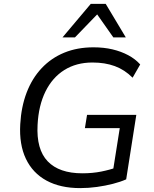

<svg xmlns="http://www.w3.org/2000/svg" viewBox="-20 -957 789 986"><path d="M392 9Q290 9 219 -29.5Q148 -68 113 -141.5Q78 -215 84 -319Q89 -409 117 -482Q145 -555 194 -607Q243 -659 310 -686.5Q377 -714 460 -714Q513 -714 557.5 -703.5Q602 -693 638.5 -673.5Q675 -654 700 -626L661 -558Q620 -599 569.5 -617.5Q519 -636 455 -636Q372 -636 310.5 -597.5Q249 -559 213.5 -487Q178 -415 173 -316Q166 -190 225 -128.5Q284 -67 403 -67Q455 -67 500 -76Q545 -85 584 -99L556 -53L595 -299H416L427 -367H680L628 -36Q599 -23 560 -13Q521 -3 478 3Q435 9 392 9ZM301 -765 446 -937H523L626 -765H562L479 -883L365 -765Z"/></svg>

Font: Nunito Sans 10pt
Style: Italic
Weight: 400
Italic angle: -9°
Designer: Vernon Adams
Foundry: Vernon Adams
Version: Version 3.101;gftools[0.9.27]